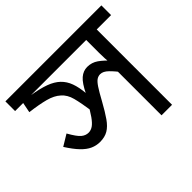

<svg xmlns="http://www.w3.org/2000/svg" viewBox="-155 -807 993 993"><g transform="rotate(-45 341.0 -311.0)"><path d="M692 -622V-551H587V0H510V-353L533 -290Q502 -331 479.5 -353Q457 -375 436 -375Q422 -375 410 -367Q398 -359 383 -336.5Q368 -314 343 -268Q316 -219 294 -187.5Q272 -156 247.5 -141.5Q223 -127 188 -127Q161 -127 136.5 -138Q112 -149 87.5 -174.5Q63 -200 35 -244L96 -281Q123 -233 141 -218Q159 -203 180 -203Q197 -203 212.5 -213.5Q228 -224 246.5 -250Q265 -276 289 -321L312 -354Q338 -408 362 -428.5Q386 -449 415 -449Q448 -449 474.5 -430.5Q501 -412 536 -374L516 -373Q512 -396 511 -416.5Q510 -437 510 -458V-551H-10V-622ZM271 -271Q261 -339 250.5 -379Q240 -419 214 -441Q189 -464 146 -475.5Q103 -487 38 -495L53 -571L107 -551Q164 -542 202 -528Q240 -514 263.5 -491.5Q287 -469 299 -436Q311 -403 315 -356Z"/></g></svg>

Font: bangla15
Style: Regular
Weight: 400
Designer: Jelle Bosma - Monotype Design Team
Foundry: Monotype Imaging Inc.
Version: Version 2.006